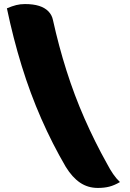

<svg xmlns="http://www.w3.org/2000/svg" viewBox="-20 -793 640 946"><path d="M14 -752Q40 -763 60 -768Q80 -773 103 -773Q144 -773 172.5 -764Q201 -755 218.5 -737Q236 -719 241 -694Q269 -567 307.5 -445.5Q346 -324 396.5 -209Q447 -94 508 15Q522 42 537.5 64.5Q553 87 571 104Q544 120 519 126.5Q494 133 462 133Q413 133 374.5 107Q336 81 304 29Q238 -84 183.5 -208Q129 -332 87 -468Q45 -604 14 -752Z"/></svg>

Font: Recursive Monospace Casual Black
Style: Regular
Weight: 900
Version: Version 1.047